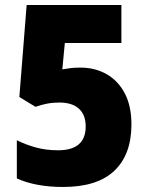

<svg xmlns="http://www.w3.org/2000/svg" viewBox="-20 -785 584 764"><path d="M231 -41Q122 -41 47 -75V-227Q83 -209 123.5 -198Q164 -187 211 -187Q321 -187 321 -282Q321 -328 294 -352.5Q267 -377 216 -377Q190 -377 167 -372.5Q144 -368 121 -360L57 -399L86 -765H463V-614H238L228 -509Q246 -512 261 -514Q276 -516 300 -516Q358 -516 404 -490Q450 -464 476.5 -413.5Q503 -363 503 -290Q503 -170 435 -105.5Q367 -41 231 -41Z"/></svg>

Font: Noto Sans Tamil UI SemiCondensed Black
Style: Regular
Weight: 900
Width: 4
Designer: Jelle Bosma - Monotype Design Team
Foundry: Monotype Imaging Inc.
Version: Version 2.004; ttfautohint (v1.8.4.7-5d5b)